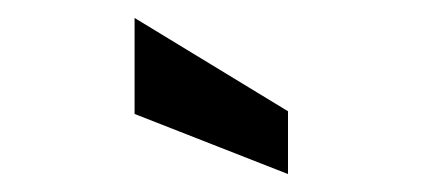

<svg xmlns="http://www.w3.org/2000/svg" viewBox="-20 -771 471 214"><path d="M301 -577 130 -644V-751L301 -647Z"/></svg>

Font: Cabin SemiCondensedMedium
Style: Regular
Weight: 500
Width: 4
Designer: Pablo Impallari
Foundry: Pablo Impallari. http://www.impallari.com Igino Marini. http://www.ikern.com
Version: Version 3.001